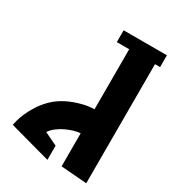

<svg xmlns="http://www.w3.org/2000/svg" viewBox="-400 -639 804 893"><g transform="rotate(30 1.5 -192.5)"><path d="M204.1 -388.7V159.2L65.4 148.4V-29.3Q49.8 -28.3 29.8 -22.5Q9.8 -16.6 -9.8 -7.3Q-29.3 2 -47.4 15.6Q-65.4 29.3 -76.2 45.9L-6.8 79.1V155.3L-227.5 94.7L-225.6 85Q-225.6 84 -221.7 68.8Q-217.8 53.7 -208 30.3Q-198.2 6.8 -180.7 -21.5Q-163.1 -49.8 -136.7 -76.2Q-85 -127 2.9 -149.4Q32.2 -157.2 65.4 -158.2V-388.7ZM65.4 -385.7V-480.5H-1V-543.9H231.4V-480.5H204.1V-385.7Z"/></g></svg>

Font: Shorif Bongobondhu ANSI V2
Style: Regular
Weight: 400
Designer: Shorif Uddin Shishir, Shorif art & Design, e-mail : shorifart@gmail.com, facebook : Shorif2001
Foundry: Lipighor Font Foundry
Version: Designed By Shorif Uddin Shishir | Build By Niladri Shekhar 